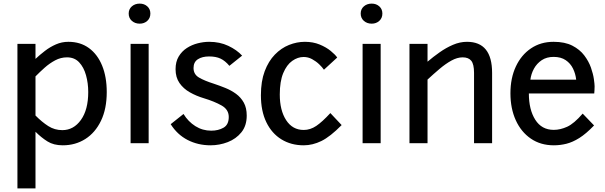

<svg xmlns="http://www.w3.org/2000/svg" viewBox="-20 -793 3352 1063"><path d="M327.5 11.5Q277 11.5 242.8 -10Q208.5 -31.5 176.5 -63.5V250H76.5V-550H176.5V-467Q200.5 -489.5 228.8 -511.2Q257 -533 289.5 -547.2Q322 -561.5 358.5 -561.5Q425 -561.5 472.5 -526.8Q520 -492 545.5 -429.5Q571 -367 571 -283.5Q571 -190.5 539.2 -124.5Q507.5 -58.5 452.5 -23.5Q397.5 11.5 327.5 11.5ZM325 -72.5Q387.5 -72.5 428 -129Q468.5 -185.5 468.5 -283.5Q468.5 -332.5 456.2 -376.5Q444 -420.5 418.2 -448Q392.5 -475.5 351 -475.5Q316.5 -475.5 285.5 -459Q254.5 -442.5 227.2 -418.2Q200 -394 176.5 -370V-153.5Q212 -117.5 247.2 -95Q282.5 -72.5 325 -72.5Z M753.5 -662Q727.5 -662 710 -677.5Q692.5 -693 692.5 -718Q692.5 -742.5 710 -757.8Q727.5 -773 753.5 -773Q778.5 -773 795.5 -757.8Q812.5 -742.5 812.5 -718Q812.5 -693 795.5 -677.5Q778.5 -662 753.5 -662ZM703 0V-550H803V0Z M1146 11.5Q1076 11.5 1018.5 -18.2Q961 -48 925 -105.5L996 -162Q1022 -119.5 1061.8 -94.5Q1101.5 -69.5 1149.5 -69.5Q1188.5 -69.5 1217.5 -86Q1246.5 -102.5 1246.5 -145.5Q1246.5 -186.5 1206.8 -209Q1167 -231.5 1109 -249Q1067 -261.5 1031.2 -281.8Q995.5 -302 973.8 -333.2Q952 -364.5 952 -410Q952 -451 969.2 -480Q986.5 -509 1014.2 -527Q1042 -545 1074.5 -553.2Q1107 -561.5 1138 -561.5Q1197 -561.5 1244 -539.2Q1291 -517 1320.5 -485L1250 -428.5Q1226.5 -456.5 1201 -468.5Q1175.5 -480.5 1138 -480.5Q1099.5 -480.5 1075.5 -465Q1051.5 -449.5 1051.5 -416.5Q1051.5 -381.5 1081.5 -363.8Q1111.5 -346 1164 -329.5Q1195.5 -319 1227.8 -306Q1260 -293 1286.8 -273.5Q1313.5 -254 1329.8 -224.8Q1346 -195.5 1346 -153Q1346 -97 1316.5 -60.5Q1287 -24 1241 -6.2Q1195 11.5 1146 11.5Z M1661.5 11.5Q1591.5 11.5 1538 -21.5Q1484.5 -54.5 1454.5 -116.5Q1424.5 -178.5 1424.5 -265.5Q1424.5 -343 1445.5 -398.8Q1466.5 -454.5 1501.8 -490.8Q1537 -527 1580.2 -544.2Q1623.5 -561.5 1668 -561.5Q1713.5 -561.5 1749.8 -546.5Q1786 -531.5 1810.8 -511.2Q1835.5 -491 1847 -474.5L1773.5 -407Q1764 -421 1747 -437.2Q1730 -453.5 1708 -465.5Q1686 -477.5 1661 -477.5Q1628.5 -477.5 1598 -456Q1567.5 -434.5 1548.2 -388.5Q1529 -342.5 1529 -270Q1529 -182 1564.2 -127.8Q1599.5 -73.5 1661.5 -73.5Q1698 -73.5 1731.2 -96Q1764.5 -118.5 1809 -167L1871.5 -100.5Q1808 -36 1759.2 -12.2Q1710.5 11.5 1661.5 11.5Z M2038 -662Q2012 -662 1994.5 -677.5Q1977 -693 1977 -718Q1977 -742.5 1994.5 -757.8Q2012 -773 2038 -773Q2063 -773 2080 -757.8Q2097 -742.5 2097 -718Q2097 -693 2080 -677.5Q2063 -662 2038 -662ZM1987.5 0V-550H2087.5V0Z M2247 0V-550H2347V-451.5Q2378 -478 2413.8 -503.2Q2449.5 -528.5 2488 -545Q2526.5 -561.5 2565.5 -561.5Q2704.5 -561.5 2704.5 -389.5V0H2604.5V-389.5Q2604.5 -437.5 2589.2 -456.5Q2574 -475.5 2541.5 -475.5Q2511.5 -475.5 2479 -457.5Q2446.5 -439.5 2413.2 -411.2Q2380 -383 2347 -352.5V0Z M3046.5 11.5Q2973 11.5 2919 -25.5Q2865 -62.5 2835.5 -127.5Q2806 -192.5 2806 -276.5Q2806 -360.5 2836 -424.8Q2866 -489 2919.8 -525.2Q2973.5 -561.5 3045 -561.5Q3107.5 -561.5 3148.8 -540.2Q3190 -519 3214.8 -486.2Q3239.5 -453.5 3251.8 -418.5Q3264 -383.5 3268 -355Q3272 -326.5 3272 -315Q3272 -301 3271.2 -291.8Q3270.5 -282.5 3270 -275.5H2908Q2908 -186 2943.5 -130Q2979 -74 3046 -74Q3082 -74 3120 -91.2Q3158 -108.5 3206 -164L3269 -98.5Q3225 -52.5 3187.5 -29Q3150 -5.5 3115.5 3Q3081 11.5 3046.5 11.5ZM2916.5 -352H3170Q3166.5 -384.5 3152.5 -413.2Q3138.5 -442 3112 -460Q3085.5 -478 3045 -478Q3006.5 -478 2979.2 -459.8Q2952 -441.5 2936.2 -412.8Q2920.5 -384 2916.5 -352Z"/></svg>

Font: Junction Medium
Style: Regular
Weight: 500
Designer: Caroline Hadilaksono
Foundry: Caroline Hadilaksono, Tyler Finck, The League of Moveable Type
Version: Version 2.000; ttfautohint (v1.8.3)